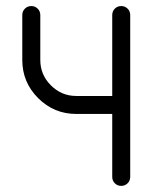

<svg xmlns="http://www.w3.org/2000/svg" viewBox="-20 -608 505 628"><path d="M111.8 -558.8V-411.8Q111.8 -363.5 146.5 -328.8Q181.2 -294.1 229.4 -294.1H347.1V-558.8Q347.1 -571.2 355.6 -579.7Q364.1 -588.2 376.5 -588.2Q388.8 -588.2 397.4 -579.7Q405.9 -571.2 405.9 -558.8V-29.4Q405.9 -17.1 397.4 -8.5Q388.8 0 376.5 0Q364.1 0 355.6 -8.5Q347.1 -17.1 347.1 -29.4V-235.3H229.4Q156.5 -235.3 104.7 -287.1Q52.9 -338.8 52.9 -411.8V-558.8Q52.9 -571.2 61.5 -579.7Q70 -588.2 82.4 -588.2Q94.7 -588.2 103.2 -579.7Q111.8 -571.2 111.8 -558.8Z"/></svg>

Font: OpenGost Type B TT
Style: Regular
Weight: 400
Version: Version 0.3